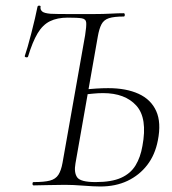

<svg xmlns="http://www.w3.org/2000/svg" viewBox="-20 -673 626 697"><path d="M344 4Q321 4 283 1Q245 -2 216 -2Q182 -2 150.5 -1Q119 0 102 0Q98 0 98 -6Q98 -12 102 -12Q141 -12 161.5 -17.5Q182 -23 192 -38.5Q202 -54 207 -82L289 -545Q294 -577 293 -590.5Q292 -604 277 -606.5Q262 -609 226 -609Q188 -609 161.5 -596Q135 -583 116.5 -552Q98 -521 82 -468Q81 -464 75 -465Q69 -466 70 -470Q74 -481 80.5 -503.5Q87 -526 94 -553.5Q101 -581 107 -606.5Q113 -632 116 -648Q117 -653 123 -652.5Q129 -652 127 -647Q126 -638 133 -631.5Q140 -625 164 -623Q186 -622 224 -622Q262 -622 323 -622Q355 -622 382 -623.5Q409 -625 429 -625Q433 -625 433 -619Q433 -613 429 -613Q394 -613 375.5 -607Q357 -601 348.5 -585Q340 -569 335 -540L254 -80Q248 -47 260 -29.5Q272 -12 327 -12Q385 -12 419.5 -27.5Q454 -43 472 -72.5Q490 -102 497 -143Q516 -244 475 -289.5Q434 -335 354 -335Q336 -335 316.5 -333Q297 -331 277 -329L280 -347Q305 -350 328.5 -351.5Q352 -353 373 -353Q438 -353 483 -332.5Q528 -312 547 -270Q566 -228 553 -163Q543 -111 514.5 -74Q486 -37 443 -16.5Q400 4 344 4Z"/></svg>

Font: Cormorant Garamond Light
Style: Italic
Weight: 300
Italic angle: -10°
Designer: Christian Thalmann (Catharsis Fonts)
Foundry: Catharsis Fonts
Version: Version 4.001